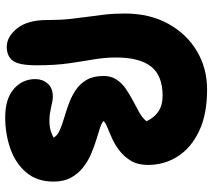

<svg xmlns="http://www.w3.org/2000/svg" viewBox="-59 -741 816 738"><g transform="rotate(90 349.0 -372.0)"><path d="M431 16Q360 16 322 -17Q284 -50 284 -100Q284 -127 301 -147Q318 -167 351 -167Q361 -167 371 -165Q381 -163 392 -160.5Q403 -158 415.5 -156Q428 -154 443 -154Q467 -154 483 -159Q499 -164 509 -170Q502 -184 482 -193Q462 -202 435 -210Q408 -218 380 -228Q352 -238 327 -254.5Q302 -271 287 -297Q272 -323 272 -362Q272 -391 285.5 -411.5Q299 -432 320.5 -447Q342 -462 366 -474.5Q390 -487 411.5 -499Q433 -511 446 -527Q433 -556 409 -572.5Q385 -589 348 -589Q271 -589 236 -545Q201 -501 201 -410Q201 -367 208.5 -323.5Q216 -280 223.5 -227.5Q231 -175 231 -104Q231 -37 213.5 -13.5Q196 10 160 10Q121 10 89 -30Q57 -70 57 -145Q57 -195 53 -232Q49 -269 44.5 -301Q40 -333 36 -366.5Q32 -400 32 -444Q32 -539 71 -610Q110 -681 176 -720.5Q242 -760 324 -760Q419 -760 483.5 -729.5Q548 -699 581 -647.5Q614 -596 614 -532Q614 -494 598.5 -468Q583 -442 560 -424Q537 -406 512.5 -395Q488 -384 469.5 -376.5Q451 -369 445 -362Q452 -355 471.5 -348.5Q491 -342 517.5 -334Q544 -326 572 -314Q600 -302 624 -283Q648 -264 663 -236.5Q678 -209 678 -170Q678 -106 642.5 -64.5Q607 -23 550.5 -3.5Q494 16 431 16Z"/></g></svg>

Font: Shantell Sans ExtraBold
Style: Regular
Weight: 800
Designer: Stephen Nixon, Anya Danilova, Shantell Martin
Foundry: Arrow Type
Version: Version 1.011;[c5ecc13dd]